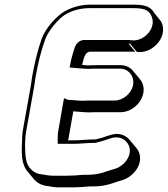

<svg xmlns="http://www.w3.org/2000/svg" viewBox="-20 -716 721 825"><path d="M364 85H382C409 85 431 81 452 75L471 69C475 68 480 66 486 64L509 57C546 45 589 2 581 -48C579 -59 574 -71 566 -80L537 -115C520 -135 491 -148 455 -136L432 -129C423 -125 404 -120 391 -117H386C356 -117 326 -113 297 -113H273L295 -238C297 -237 300 -237 303 -237C321 -236 345 -233 366 -233C375 -234 386 -234 397 -234H499C544 -234 588 -272 596 -317C600 -340 594 -361 581 -376L552 -411C540 -426 521 -436 499 -436H397C385 -436 374 -436 364 -435C353 -435 343 -436 333 -437C339 -461 343 -489 364 -494H561L532 -529L539 -528L568 -493C637 -483 706 -562 672 -624L643 -660C628 -688 601 -696 554 -696H367C325 -696 284 -683 254 -665C221 -645 175 -593 160 -552C142 -502 129 -447 118 -386C116 -369 113 -352 110 -334L78 -155C76 -141 75 -128 75 -117C72 -63 71 -13 96 18L125 53C140 71 161 82 189 84C200 87 226 90 239 89H297C315 89 347 87 364 85ZM270 39H212C201 40 174 36 165 34C124 32 98 4 92 -31C86 -66 86 -117 93 -155L125 -334C128 -352 131 -370 133 -386C144 -447 157 -500 175 -549C189 -585 231 -636 260 -653C287 -670 325 -681 364 -681H551C596 -681 616 -675 629 -651C657 -599 600 -535 544 -543L536 -544H336C306 -537 301 -512 296 -496C291 -480 285 -459 282 -440L279 -426L314 -423C328 -422 344 -420 361 -420H362C372 -421 382 -421 394 -421H496C532 -421 558 -389 552 -352C546 -315 509 -284 472 -284H370C359 -284 348 -284 339 -283C318 -283 295 -286 277 -287H273L255 -294L229 -146L228 -122C227 -115 228 -114 228 -110V-98H294C325 -98 354 -102 383 -102H390C403 -106 422 -110 435 -115L457 -122C501 -136 532 -108 537 -79C544 -38 508 -2 478 8L455 15C449 17 442 19 439 20L421 26C399 32 381 35 356 35H337C321 37 288 39 270 39Z"/></svg>

Font: Blanket
Style: PosterObl
Weight: 900
Foundry: Cannot Into Space Fonts
Version: Version 0.9